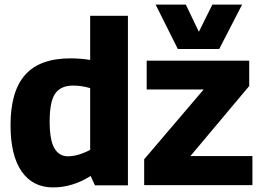

<svg xmlns="http://www.w3.org/2000/svg" viewBox="-20 -809 1148 839"><path d="M395 1 376 -40Q297 10 212 10Q123 10 74.5 -60Q26 -130 26 -262Q26 -410 90 -482Q154 -554 288 -554Q331 -554 374 -547V-740H539V1ZM374 -154V-424Q353 -430 335 -432.5Q317 -435 299 -435Q246 -435 221.5 -400.5Q197 -366 197 -278Q197 -197 217.5 -161.5Q238 -126 277 -126Q320 -126 374 -154ZM610 0V-113L870 -418H621V-544H1069V-433L812 -127H1083V0ZM1038 -789 938 -595H757L660 -789H792L849 -670L908 -789Z"/></svg>

Font: Georama
Style: Bold
Weight: 700
Designer: Jean-Baptiste Levee
Foundry: Production Type
Version: Version 1.000